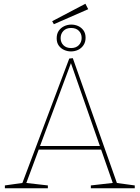

<svg xmlns="http://www.w3.org/2000/svg" viewBox="-20 -1003 744 1023"><path d="M605 -22 596 -29 698 -15V0H464V-15L587 -29L583 -22L517 -211L525 -206H179L189 -213L118 -22L113 -29L235 -15V0H6V-15L105 -29L97 -22L349 -691L368 -693ZM191 -219 185 -225H518L514 -220L356 -672H360ZM267 -874 258 -890 435 -983 450 -954ZM358 -729Q340 -729 322.5 -736.5Q305 -744 293.5 -759.5Q282 -775 282 -799Q282 -823 293 -839Q304 -855 322 -863.5Q340 -872 360 -872Q379 -872 396 -864.5Q413 -857 424.5 -841.5Q436 -826 436 -802Q436 -779 425 -762.5Q414 -746 396.5 -737.5Q379 -729 358 -729ZM359 -747Q385 -747 400 -762.5Q415 -778 415 -801Q415 -824 400 -839Q385 -854 359 -854Q333 -854 318 -838.5Q303 -823 303 -800Q303 -777 318 -762Q333 -747 359 -747Z"/></svg>

Font: Bitter Thin Thin
Style: Regular
Weight: 250
Version: Version 2.002